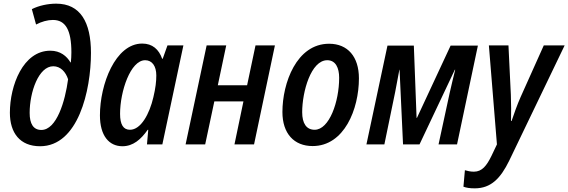

<svg xmlns="http://www.w3.org/2000/svg" viewBox="-20 -789 3105 1049"><path d="M199 10C407 10 477 -294 477 -500C477 -668 419 -769 287 -769C241 -769 191 -758 154 -739L177 -655C207 -671 240 -680 269 -680C338 -680 370 -625 370 -503C370 -485 369 -465 367 -448H365C345 -482 310 -512 255 -512C106 -512 34 -322 34 -173C34 -63 89 10 199 10ZM206 -79C162 -79 142 -113 142 -172C142 -286 191 -427 271 -427C311 -427 339 -396 352 -356C336 -235 289 -79 206 -79Z M690 -80C654 -80 636 -108 636 -167C636 -290 693 -460 773 -460C811 -460 834 -428 834 -377C834 -344 830 -308 818 -258C797 -167 750 -80 690 -80ZM649 10C707 10 750 -27 787 -80H790L783 0H867L982 -541H895L869 -468H866C848 -519 813 -551 757 -551C610 -551 526 -328 526 -159C526 -47 576 10 649 10Z M994 0H1101L1151 -235H1310L1261 0H1368L1482 -541H1376L1330 -323H1170L1216 -541H1109Z M1688 9C1861 9 1941 -193 1941 -361C1941 -479 1880 -550 1778 -550C1600 -550 1523 -335 1523 -177C1523 -60 1586 9 1688 9ZM1699 -80C1654 -80 1631 -115 1631 -176C1631 -288 1679 -460 1768 -460C1814 -460 1833 -418 1833 -364C1833 -233 1779 -80 1699 -80Z M1982 0H2080L2139 -286C2147 -327 2155 -368 2162 -408H2163L2182 0H2272L2465 -408H2467C2458 -371 2447 -327 2437 -282L2376 0H2477L2591 -540H2442L2258 -145H2256L2241 -540H2097Z M2574 240C2663 240 2715 185 2762 89L3065 -541H2951L2824 -258C2807 -220 2787 -164 2775 -128H2772C2773 -168 2773 -226 2771 -272L2758 -541H2651L2695 0L2665 63C2639 116 2614 149 2569 149C2550 149 2534 145 2520 141L2512 231C2528 237 2546 240 2574 240Z"/></svg>

Font: Noto Sans Display SemiCondensed Medium
Style: Italic
Weight: 500
Width: 4
Italic angle: -12°
Designer: Monotype Design Team
Foundry: Monotype Imaging Inc.
Version: Version 1.900